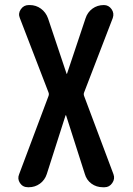

<svg xmlns="http://www.w3.org/2000/svg" viewBox="-20 -540 540 779"><path d="M93.8 219.7Q72.3 219.7 61 202.6Q49.8 185.5 57.6 167L176.8 -150.4Q179.7 -158.2 176.8 -165L60.5 -466.8Q52.7 -485.4 64.5 -502.4Q76.2 -519.5 96.7 -519.5H100.6Q126 -519.5 146 -504.9Q166 -490.2 174.8 -465.8L250 -241.2Q250 -240.2 251 -240.2Q252 -240.2 252 -241.2L327.1 -465.8Q335 -490.2 355 -504.9Q375 -519.5 401.4 -519.5Q420.9 -519.5 432.6 -502.9Q444.3 -486.3 437.5 -466.8L321.3 -165Q318.4 -158.2 321.3 -150.4L440.4 167Q447.3 185.5 435.5 202.6Q423.8 219.7 404.3 219.7H397.5Q371.1 219.7 351.1 205.1Q331.1 190.4 324.2 166L248 -72.3H247.1H246.1L169.9 166Q162.1 190.4 142.1 205.1Q122.1 219.7 96.7 219.7Z"/></svg>

Font: Rounded Mgen+ 2m medium
Style: Regular
Weight: 500
Designer: [Source Han Sans]
Ryoko NISHIZUKA  (kana & ideographs); Paul D. Hunt (Latin, Greek & Cyrillic); Wenlong ZHANG  (bopomofo
Version: Version 1.059.20150602